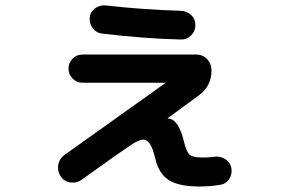

<svg xmlns="http://www.w3.org/2000/svg" viewBox="-20 -637 1040 699"><path d="M278.3 16.6Q259.8 30.3 236.8 27.3Q213.9 24.4 201.2 5.4Q188.5 -13.7 191.9 -36.1Q195.3 -58.6 213.9 -72.3L581.1 -334L582 -335Q581.1 -335.9 580.1 -335.9H280.3Q258.8 -335.9 244.1 -351.1Q229.5 -366.2 229.5 -387.2Q229.5 -408.2 244.1 -423.3Q258.8 -438.5 280.3 -438.5H693.4Q717.8 -438.5 733.9 -421.9Q750 -405.3 750 -380.9Q750 -323.2 704.1 -290L589.8 -206.1Q589.8 -205.1 590.8 -205.1H591.8Q627.9 -205.1 648.4 -127Q658.2 -84 670.4 -73.7Q682.6 -63.5 718.8 -63.5Q738.3 -63.5 760.7 -66.4Q782.2 -69.3 800.3 -57.6Q818.4 -45.9 822.3 -25.4Q826.2 -2.9 814 15.1Q801.8 33.2 780.3 36.1Q743.2 42 707 42Q631.8 42 595.2 19Q558.6 -3.9 545.9 -57.6Q536.1 -98.6 525.4 -113.8Q514.6 -128.9 501 -128.9Q487.3 -128.9 457 -109.4Q426.8 -89.8 278.3 16.6ZM364.3 -617.2Q502.9 -601.6 638.7 -597.7Q661.1 -596.7 676.3 -582Q691.4 -567.4 691.4 -545.4Q691.4 -523.4 675.3 -507.8Q659.2 -492.2 636.7 -493.2Q508.8 -496.1 352.5 -514.6Q331.1 -516.6 317.9 -534.2Q304.7 -551.8 306.6 -572.8Q308.6 -593.8 325.7 -606.4Q342.8 -619.1 364.3 -617.2Z"/></svg>

Font: Rounded-X Mgen+ 1m bold
Style: Bold
Weight: 700
Designer: [Source Han Sans]
Ryoko NISHIZUKA  (kana & ideographs); Paul D. Hunt (Latin, Greek & Cyrillic); Wenlong ZHANG  (bopomofo
Version: Version 1.059.20150602